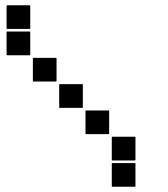

<svg xmlns="http://www.w3.org/2000/svg" viewBox="-20 -715 640 730"><path d="M7 -695H93Q95 -695 95 -693V-607Q95 -605 93 -605H7Q5 -605 5 -607V-693Q5 -695 7 -695ZM7 -595H93Q95 -595 95 -593V-507Q95 -505 93 -505H7Q5 -505 5 -507V-593Q5 -595 7 -595ZM107 -495H193Q195 -495 195 -493V-407Q195 -405 193 -405H107Q105 -405 105 -407V-493Q105 -495 107 -495ZM207 -395H293Q295 -395 295 -393V-307Q295 -305 293 -305H207Q205 -305 205 -307V-393Q205 -395 207 -395ZM307 -295H393Q395 -295 395 -293V-207Q395 -205 393 -205H307Q305 -205 305 -207V-293Q305 -295 307 -295ZM407 -195H493Q495 -195 495 -193V-107Q495 -105 493 -105H407Q405 -105 405 -107V-193Q405 -195 407 -195ZM407 -95H493Q495 -95 495 -93V-7Q495 -5 493 -5H407Q405 -5 405 -7V-93Q405 -95 407 -95Z"/></svg>

Font: Pixel Panel Black
Style: Regular
Weight: 900
Monospace: yes
Designer: Óliver Lalan
Foundry: Óliver Lalan
Version: Version 1.000; ttfautohint (v1.8.4.7-5d5b-dirty);gftools[0.9